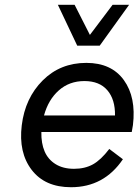

<svg xmlns="http://www.w3.org/2000/svg" viewBox="-20 -773 585 803"><path d="M397 -582H303L222 -753H292L356 -627L451 -753H520ZM536 -250Q533 -231 531 -221H153Q152 -174 166.5 -140Q181 -106 212.5 -86.5Q244 -67 289.5 -67Q335 -67 368.5 -85.5Q402 -104 437 -150L494 -107Q415 10 277 10Q168 10 112.5 -62.5Q57 -135 71 -249Q85 -363 158.5 -436.5Q232 -510 341 -510Q446 -510 498 -438Q550 -366 536 -250ZM333 -434Q270 -434 226 -395Q182 -356 164 -290H461Q462 -357 429 -395.5Q396 -434 333 -434Z"/></svg>

Font: Orkney
Style: Italic
Weight: 400
Italic angle: -7°
Designer: Samuel Oakes and Alfredo Marco Pradil
Foundry: Alfredo Marco Pradil
Version: 1.0; ttfautohint (v1.5)